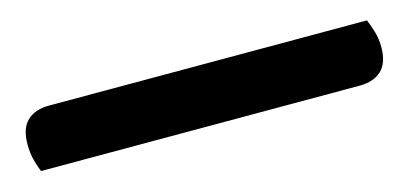

<svg xmlns="http://www.w3.org/2000/svg" viewBox="-27 -27 527 248"><g transform="rotate(-15 237.0 96.5)"><path d="M434 136H8Q5 129 2.5 119.5Q0 110 0 98Q0 77 10.5 67Q21 57 40 57H465Q468 64 471 74Q474 84 474 95Q474 116 463.5 126Q453 136 434 136Z"/></g></svg>

Font: Baloo Tamma 2 Medium
Style: Regular
Weight: 500
Designer: Divya Kowshik, Shuchita Grover and Ek Type
Foundry: Ek Type
Version: Version 1.700